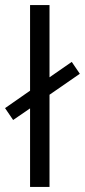

<svg xmlns="http://www.w3.org/2000/svg" viewBox="-22 -740 336 760"><path d="M174 0H97V-311L30 -265L-2 -312L97 -381V-720H174V-434L262 -495L294 -448L174 -365Z"/></svg>

Font: Wix Madefor Text
Style: Regular
Weight: 400
Designer: Dalton Maag Ltd
Foundry: Dalton Maag Ltd
Version: Version 3.100